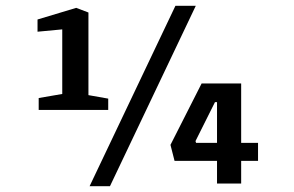

<svg xmlns="http://www.w3.org/2000/svg" viewBox="-20 -631 1012 660"><path d="M288 9 583 -611H653L358 9ZM113 -294 194 -308V-530L109 -522V-564L242 -604L284 -588V-304L352 -292V-253H113ZM580 -78 566 -133 673 -344H809V-140H867V-78H809V0H726V-78ZM652 -146 654 -140H726V-280H719Z"/></svg>

Font: Grenze Gotisch Medium
Style: Regular
Weight: 500
Designer: Renata Polastri
Foundry: Omnibus-Type
Version: Version 1.001